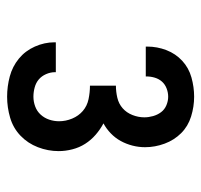

<svg xmlns="http://www.w3.org/2000/svg" viewBox="-33 -850 566 540"><g transform="rotate(90 250.0 -580.0)"><path d="M252 -317Q223 -317 195 -324.5Q167 -332 145 -350Q123 -368 111 -395Q99 -422 99 -450V-454H183V-452Q183 -439 188.5 -426.5Q194 -414 203.5 -406Q213 -398 226 -394.5Q239 -391 252 -391Q266 -391 279.5 -396Q293 -401 302.5 -411.5Q312 -422 316.5 -435.5Q321 -449 321 -463Q321 -482 313.5 -500Q306 -518 292 -530Q278 -542 259 -546Q240 -550 221 -550V-623Q238 -623 255 -627Q272 -631 284.5 -642Q297 -653 303.5 -669.5Q310 -686 310 -703Q310 -715 306.5 -727.5Q303 -740 295.5 -750Q288 -760 276 -765Q264 -770 252 -770Q240 -770 228.5 -765.5Q217 -761 209.5 -752.5Q202 -744 198.5 -732.5Q195 -721 195 -709V-707H111V-711Q111 -739 121 -765Q131 -791 151 -809.5Q171 -828 198 -835.5Q225 -843 252 -843Q280 -843 307.5 -834.5Q335 -826 354.5 -806.5Q374 -787 384 -760Q394 -733 394 -705Q394 -687 389.5 -669.5Q385 -652 376.5 -636.5Q368 -621 355 -608.5Q342 -596 327 -588Q344 -579 359 -566Q374 -553 384.5 -536.5Q395 -520 400 -500.5Q405 -481 405 -462Q405 -432 394 -403.5Q383 -375 361.5 -354.5Q340 -334 311 -325.5Q282 -317 252 -317Z"/></g></svg>

Font: Iosevka Term Curly Semibold
Style: Regular
Weight: 600
Designer: Belleve Invis
Foundry: Belleve Invis
Version: Version 32.3.0